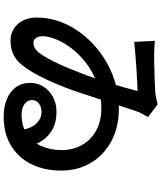

<svg xmlns="http://www.w3.org/2000/svg" viewBox="63 -885 874 1040"><g transform="rotate(90 500.0 -365.0)"><path d="M201 -767Q220 -765 239 -764Q258 -763 271 -763Q291 -763 328.5 -763.5Q366 -764 408 -765.5Q450 -767 481 -769Q497 -771 514.5 -774.5Q532 -778 545 -782L614 -730Q606 -716 596.5 -698.5Q587 -681 580 -660Q570 -629 552.5 -575.5Q535 -522 514.5 -458.5Q494 -395 473 -333Q453 -277 429 -220.5Q405 -164 378 -116Q351 -68 324 -38Q301 -12 271 1.5Q241 15 197 15Q166 15 138 -1.5Q110 -18 92.5 -50Q75 -82 75 -128Q75 -196 100 -260.5Q125 -325 170.5 -381Q216 -437 277.5 -480Q339 -523 412 -547.5Q485 -572 566 -572Q668 -572 744 -531.5Q820 -491 862 -420.5Q904 -350 904 -258Q904 -196 886.5 -140.5Q869 -85 833 -42Q797 1 742 26.5Q687 52 611 52Q558 52 517 35Q476 18 452.5 -14Q429 -46 429 -92Q429 -132 449.5 -164Q470 -196 505.5 -215Q541 -234 585 -234Q646 -234 687.5 -208.5Q729 -183 751.5 -140.5Q774 -98 777 -47L686 -26Q680 -90 652 -121.5Q624 -153 586 -153Q560 -153 541 -139Q522 -125 522 -101Q522 -76 544.5 -60.5Q567 -45 600 -45Q665 -45 708 -75Q751 -105 772 -154.5Q793 -204 793 -260Q793 -323 765.5 -372Q738 -421 687 -449Q636 -477 565 -477Q491 -477 430 -454Q369 -431 321.5 -394.5Q274 -358 241.5 -315Q209 -272 192.5 -230.5Q176 -189 176 -158Q176 -135 186.5 -122Q197 -109 211 -109Q224 -109 236.5 -114.5Q249 -120 263 -136Q280 -157 298 -190Q316 -223 333 -261.5Q350 -300 364.5 -337Q379 -374 390 -402Q406 -449 422.5 -499Q439 -549 452 -595Q465 -641 473 -673Q452 -673 418.5 -671Q385 -669 346.5 -666.5Q308 -664 271.5 -661Q235 -658 207 -655Z"/></g></svg>

Font: Noto Sans SC Thin SemiBold
Style: Regular
Weight: 600
Version: Version 2.004-H2;hotconv 1.0.118;makeotfexe 2.5.65603